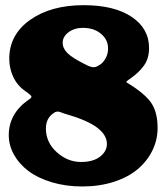

<svg xmlns="http://www.w3.org/2000/svg" viewBox="-20 -690 627 727"><path d="M15.1 -467.8Q15.1 -558.6 93.8 -614.5Q172.4 -670.4 296.9 -670.4Q412.6 -670.4 478.5 -626.2Q544.4 -582 544.4 -508.3Q544.4 -468.3 524.7 -441.2Q504.9 -414.1 473.6 -392.6Q471.2 -390.6 467.3 -388.2Q458.5 -382.3 458.5 -380.4Q458.5 -378.9 459.5 -377.9Q460.4 -377 462.9 -375.7Q465.3 -374.5 467.3 -373Q531.2 -333.5 554 -298.3Q576.7 -263.2 576.7 -205.6Q576.7 -160.2 556.9 -119.9Q537.1 -79.6 501.2 -49.3Q465.3 -19 410.9 -1.5Q356.4 16.1 291.5 16.1Q229.5 16.1 176.5 0.2Q123.5 -15.6 88.1 -42.2Q52.7 -68.8 33 -104.2Q13.2 -139.6 13.2 -178.2Q13.2 -260.7 89.8 -313.5Q99.1 -318.8 99.1 -324.2Q99.1 -328.6 78.1 -343.3Q46.9 -364.3 31 -397Q15.1 -429.7 15.1 -467.8ZM364.3 -449.2Q389.2 -472.7 389.2 -506.8Q389.2 -539.6 362.5 -562Q335.9 -584.5 293.5 -584.5Q261.7 -584.5 239.5 -567.9Q217.3 -551.3 217.3 -527.8Q217.3 -506.8 236.1 -488.3Q254.9 -469.7 307.6 -443.8Q323.7 -435.5 335 -435.5Q346.7 -435.5 364.3 -449.2ZM186 -263.7Q153.8 -244.1 153.8 -203.6Q153.8 -150.9 194.8 -113.8Q235.8 -76.7 286.6 -76.7Q333 -76.7 358.9 -96.9Q384.8 -117.2 384.8 -145Q384.8 -178.7 348.1 -206.5Q311.5 -234.4 231 -257.8Q224.6 -259.3 214.1 -263.4Q203.6 -267.6 199.2 -267.6Q191.4 -267.6 186 -263.7Z"/></svg>

Font: Cooper* ExtraBold
Style: Regular
Weight: 800
Designer: Owen Earl
Foundry: indestructible type*
Version: Version 0.001